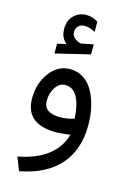

<svg xmlns="http://www.w3.org/2000/svg" viewBox="-136 -725 702 1046"><g transform="rotate(15 215.0 -201.5)"><path d="M152.8 -478Q134.8 -493.2 126.7 -512Q118.7 -530.8 118.7 -558.1Q118.7 -603.5 147.7 -631.6Q176.8 -659.7 216.8 -659.7Q234.4 -659.7 251 -654.5Q267.6 -649.4 283.2 -639.6L283.7 -581.5Q253.4 -599.6 223.6 -599.6Q210.4 -599.6 200 -595Q189.5 -590.3 182.1 -579.3Q174.8 -568.4 174.8 -551.8Q175.3 -541 179.4 -532.5Q183.6 -523.9 193.1 -516.6Q202.6 -509.3 217.8 -503.4Q220.7 -502.4 222.9 -502Q225.1 -501.5 227.5 -501.5Q228 -501.5 228.8 -501.5Q229.5 -501.5 230 -501.7Q230.5 -502 231.4 -502Q243.7 -504.4 266.1 -509Q288.6 -513.7 296.4 -515.1V-458.5L102.5 -411.6V-466.8ZM300.8 -6.3Q243.2 1 223.1 1Q47.9 1 47.9 -144.5Q47.9 -229.5 93.5 -290.5Q139.2 -351.6 209 -351.6Q252 -351.6 285.9 -328.6Q319.8 -305.7 340.3 -266.8Q360.8 -228 371.3 -180.7Q381.8 -133.3 381.8 -81.1Q381.8 56.2 306.2 142.8Q230.5 229.5 82 257.8L52.7 182.6Q156.7 163.1 219 114.5Q281.2 65.9 300.8 -6.3ZM300.8 -97.2Q290.5 -261.2 205.1 -261.2Q171.9 -261.2 150.1 -228.3Q128.4 -195.3 128.4 -151.9Q128.4 -84 223.6 -84Q257.3 -84 300.8 -97.2Z"/></g></svg>

Font: Vazir FD
Style: FD
Weight: 400
Foundry: Based on Dejavu fonts, by Saber Rastikerdar
Version: Version 26.0.0